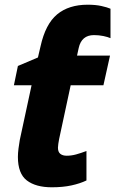

<svg xmlns="http://www.w3.org/2000/svg" viewBox="-20 -785 489 815"><path d="M200 10Q132 10 94 -19Q56 -48 56 -119Q56 -135 58.5 -154.5Q61 -174 64 -191L114 -423H39L56 -505L141 -541L152 -588Q173 -683 222.5 -724Q272 -765 352 -765Q386 -765 410.5 -759.5Q435 -754 449 -748V-623Q438 -628 419 -632Q400 -636 379 -636Q326 -636 314 -581L307 -549H447L419 -423H280L231 -195Q229 -185 227.5 -174.5Q226 -164 226 -158Q226 -140 236 -132Q246 -124 263 -124Q283 -124 303 -129.5Q323 -135 347 -144V-19Q320 -6 283.5 2Q247 10 200 10Z"/></svg>

Font: Noto Sans ExtraBold
Style: Italic
Weight: 800
Italic angle: -12°
Designer: Monotype Design Team
Foundry: Monotype Imaging Inc.
Version: Version 2.013; ttfautohint (v1.8.4.7-5d5b)